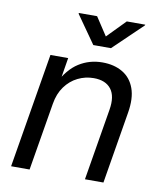

<svg xmlns="http://www.w3.org/2000/svg" viewBox="-84 -821 750 889"><g transform="rotate(10 291.0 -376.5)"><path d="M168.9 -318.4 115.7 0H28.8L118.7 -539.1H202.1L180.7 -408.7L165.5 -411.1Q202.6 -484.4 252.2 -515.6Q301.8 -546.9 362.3 -546.9Q418 -546.9 457.5 -523.4Q497.1 -500 513.9 -453.6Q530.8 -407.2 519 -337.9L462.9 0H376L432.1 -336.9Q442.9 -401.4 417 -434.8Q391.1 -468.3 335.4 -468.3Q295.9 -468.3 260.7 -450.9Q225.6 -433.6 201.2 -400.1Q176.8 -366.7 168.9 -318.4ZM300.3 -753.4 356.4 -668 439.9 -753.4H526.9L525.9 -750L389.2 -618.7H306.2L213.9 -750L214.8 -753.4Z"/></g></svg>

Font: Inter 18pt
Style: Italic
Weight: 400
Italic angle: -9.3988°
Designer: Rasmus Andersson
Foundry: rsms
Version: Version 4.001;git-66647c0bb